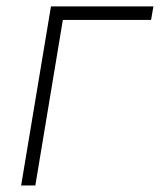

<svg xmlns="http://www.w3.org/2000/svg" viewBox="-20 -565 496 585"><path d="M447.4 -545.5 440.3 -504.3H171.5L87.7 0H44.4L135.3 -545.5Z"/></svg>

Font: Inter UI Extra Light
Style: Italic
Weight: 200
Italic angle: -9.39999°
Designer: Rasmus Andersson
Foundry: rsms
Version: 3.2;8d6f07862